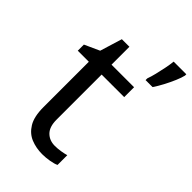

<svg xmlns="http://www.w3.org/2000/svg" viewBox="-232 -842 933 933"><g transform="rotate(45 235.0 -375.0)"><path d="M264 -62Q284 -62 305 -65.5Q326 -69 339 -73V-6Q325 1 299 5.5Q273 10 249 10Q207 10 171.5 -4.5Q136 -19 114 -55Q92 -91 92 -156V-468H16V-510L93 -545L128 -659H180V-536H335V-468H180V-158Q180 -109 203.5 -85.5Q227 -62 264 -62ZM470 -751Q466 -733 454.5 -706Q443 -679 428 -650.5Q413 -622 398 -600H350V-612Q357 -631 363.5 -657.5Q370 -684 375.5 -711.5Q381 -739 383 -760H470Z"/></g></svg>

Font: Noto Sans Mandaic
Style: Regular
Weight: 400
Designer: Monotype Design Team
Foundry: Monotype Imaging Inc.
Version: Version 2.002; ttfautohint (v1.8.4.7-5d5b)